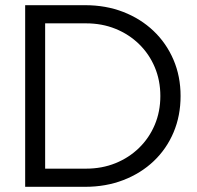

<svg xmlns="http://www.w3.org/2000/svg" viewBox="-20 -720 760 740"><path d="M154 -70H312Q373 -70 425 -91Q477 -112 516 -150Q555 -188 576.5 -239Q598 -290 598 -350Q598 -410 576.5 -461Q555 -512 516 -550Q477 -588 425 -609Q373 -630 312 -630H154ZM77 0V-700H308Q388 -700 455 -674Q522 -648 571.5 -601Q621 -554 648.5 -490Q676 -426 676 -350Q676 -274 649 -210Q622 -146 572.5 -99Q523 -52 455.5 -26Q388 0 308 0Z"/></svg>

Font: Red Hat Display Variable
Style: Regular
Weight: 400
Designer: Pentagram, MCKL
Foundry: Pentagram, MCKL
Version: Version 1.021